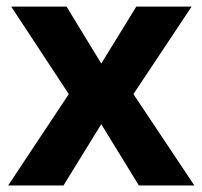

<svg xmlns="http://www.w3.org/2000/svg" viewBox="-20 -566 618 586"><path d="M189.9 -278.8 14.2 -545.9H183.1L289.1 -372.1L396 -545.9H564.9L387.2 -278.8L573.2 0H403.8L289.1 -187L173.8 0H4.9Z"/></svg>

Font: Open Sans
Style: Bold
Weight: 700
Designer: Monotype Design Team
Foundry: Monotype Imaging Inc.
Version: Version 3.000; ttfautohint (v1.8.4)